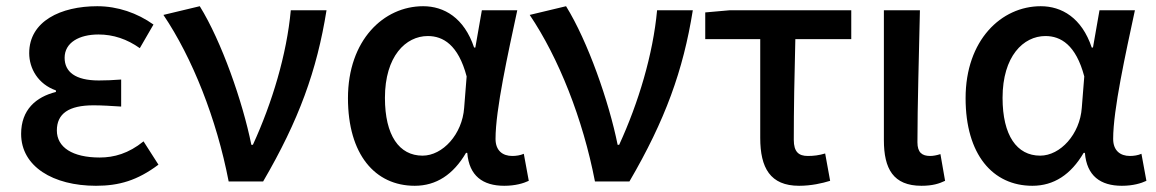

<svg xmlns="http://www.w3.org/2000/svg" viewBox="-20 -584 3722 618"><path d="M289 14C363 14 422 -3 490 -54L442 -129C394 -90 347 -77 301 -77C213 -77 163 -110 163 -164C163 -218 201 -245 281 -245C309 -245 338 -243 370 -241V-328C344 -326 320 -325 298 -325C222 -325 188 -353 188 -398C188 -447 235 -473 297 -473C345 -473 389 -458 430 -429L474 -505C422 -542 359 -564 293 -564C176 -564 74 -516 74 -413C74 -363 103 -313 160 -293V-288C96 -272 48 -231 48 -153C48 -48 151 14 289 14Z M716 0H827C942 -197 1000 -357 1031 -551H916C903 -409 856 -253 794 -118H789C761 -257 693 -451 623 -564L506 -536C599 -398 677 -202 716 0Z M1315 14C1384 14 1439 -22 1480 -92H1484C1490 -18 1534 14 1603 14C1639 14 1665 6 1682 -2L1666 -89C1655 -84 1641 -82 1629 -82C1598 -82 1575 -99 1575 -137C1575 -231 1615 -411 1645 -551H1531L1510 -431H1506C1474 -527 1409 -564 1342 -564C1215 -564 1100 -455 1100 -268C1100 -87 1187 14 1315 14ZM1340 -83C1265 -83 1219 -148 1219 -269C1219 -403 1286 -468 1357 -468C1406 -468 1455 -440 1482 -338L1474 -237C1468 -152 1405 -83 1340 -83Z M1895 0H2006C2121 -197 2179 -357 2210 -551H2095C2082 -409 2035 -253 1973 -118H1968C1940 -257 1872 -451 1802 -564L1685 -536C1778 -398 1856 -202 1895 0Z M2552 14C2591 14 2626 6 2652 -2L2636 -90C2616 -84 2599 -82 2580 -82C2551 -82 2535 -95 2535 -134C2535 -230 2537 -343 2540 -458H2720V-551H2329L2250 -544V-458H2427V-140C2427 -44 2459 14 2552 14Z M2946 14C2982 14 3003 7 3022 -2L3007 -88C2995 -84 2983 -82 2974 -82C2948 -82 2933 -93 2933 -126C2933 -246 2938 -408 2941 -551H2825V-133C2825 -41 2855 14 2946 14Z M3303 14C3372 14 3427 -22 3468 -92H3472C3478 -18 3522 14 3591 14C3627 14 3653 6 3670 -2L3654 -89C3643 -84 3629 -82 3617 -82C3586 -82 3563 -99 3563 -137C3563 -231 3603 -411 3633 -551H3519L3498 -431H3494C3462 -527 3397 -564 3330 -564C3203 -564 3088 -455 3088 -268C3088 -87 3175 14 3303 14ZM3328 -83C3253 -83 3207 -148 3207 -269C3207 -403 3274 -468 3345 -468C3394 -468 3443 -440 3470 -338L3462 -237C3456 -152 3393 -83 3328 -83Z"/></svg>

Font: GenYoGothic2 TW M
Style: Regular
Weight: 500
Version: Version 2.100;PS 2.1;hotconv 16.6.51;makeotf.lib2.5.65220 DE